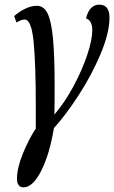

<svg xmlns="http://www.w3.org/2000/svg" viewBox="-20 -566 491 826"><path d="M53 204Q53 157 78.5 94.5Q104 32 134 -13V-106Q134 -293 124.5 -387.5Q115 -482 86 -482Q71 -482 51 -469L41 -497Q93 -541 139 -541Q169 -541 185 -507.5Q201 -474 208 -400Q215 -326 215 -196Q215 -117 214 -73Q260 -127 297 -196.5Q334 -266 355.5 -330.5Q377 -395 377 -436Q377 -478 350 -487Q357 -516 371.5 -531Q386 -546 407 -546Q451 -546 451 -490Q451 -425 413 -334.5Q375 -244 319 -157.5Q263 -71 212 -15Q193 99 157 169.5Q121 240 81 240Q67 240 60 230Q53 220 53 204Z"/></svg>

Font: Noto Serif Cond
Style: Italic
Weight: 400
Width: 3
Italic angle: -12°
Designer: Monotype Design Team
Foundry: Monotype Imaging Inc.
Version: Version 1.001